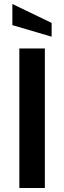

<svg xmlns="http://www.w3.org/2000/svg" viewBox="-20 -943 322 963"><path d="M239 -828V-759L42 -817V-923ZM205 0H77V-700H205Z"/></svg>

Font: Cabin
Style: Bold
Weight: 700
Designer: Pablo Impallari
Foundry: Pablo Impallari. http://www.impallari.com Igino Marini. http://www.ikern.com
Version: Version 3.001;hotconv 1.0.109;makeotfexe 2.5.65596